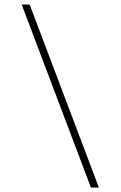

<svg xmlns="http://www.w3.org/2000/svg" viewBox="-20 -840 540 860"><path d="M422.9 0H387.2L77.1 -819.8H112.8Z"/></svg>

Font: Sevillana
Style: Regular
Weight: 400
Designer: Olga Umpeleva
Foundry: Brownfox
Version: Version 1.001